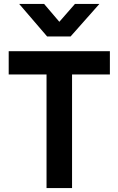

<svg xmlns="http://www.w3.org/2000/svg" viewBox="-20 -962 606 982"><path d="M218 0V-581H24.5V-700H542V-581H348.5V0ZM221 -775.5 78 -942H205.5L283.5 -850.5L363.5 -942H488.5L341 -775.5Z"/></svg>

Font: Geologica Cursive Medium
Style: Regular
Weight: 500
Designer: Sindre Bremnes, Frode Helland
Foundry: Monokrom Skriftforlag AS
Version: Version 1.010;gftools[0.9.28]